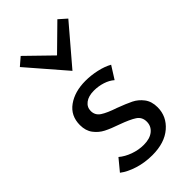

<svg xmlns="http://www.w3.org/2000/svg" viewBox="-219 -752 818 818"><g transform="rotate(-45 190.5 -343.0)"><path d="M31 -40 74 -92Q95 -74 125.5 -63Q156 -52 187 -52Q224 -52 245 -69Q266 -86 266 -113Q266 -141 244 -155.5Q222 -170 175 -187Q137 -200 112.5 -212.5Q88 -225 71 -247.5Q54 -270 54 -304Q54 -360 96.5 -390.5Q139 -421 204 -421Q237 -421 271 -413.5Q305 -406 330 -392L294 -335Q277 -350 252 -358Q227 -366 200 -366Q167 -366 148 -351.5Q129 -337 129 -314Q129 -288 151 -273.5Q173 -259 218 -244Q258 -229 282.5 -217Q307 -205 324.5 -182Q342 -159 342 -124Q342 -69 299 -32Q256 5 182 5Q137 5 97 -7.5Q57 -20 31 -40ZM48 -660 84 -691 195 -583 305 -691 340 -660 195 -490Z"/></g></svg>

Font: Ysabeau Medium
Style: Regular
Weight: 500
Designer: Christian Thalmann (Catharsis Fonts)
Version: Version 0.003